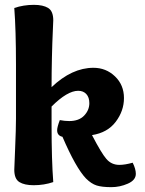

<svg xmlns="http://www.w3.org/2000/svg" viewBox="-20 -763 599 793"><path d="M193 -403Q277 -483 366 -483Q418 -483 455 -447.5Q492 -412 492 -358Q492 -305 458 -260Q424 -215 360 -205Q399 -130 419 -107Q440 -82 473 -82Q496 -82 528 -91Q541 -65 541 -45Q541 -19 508 -4.5Q475 10 440 10Q401 10 379 3Q357 -4 335 -26Q293 -70 238 -198Q216 -203 216 -225Q216 -238 227 -267Q247 -263 266 -263Q306 -263 327.5 -285.5Q349 -308 349 -337Q349 -361 336.5 -374.5Q324 -388 303 -388Q258 -388 193 -323V-245Q193 -102 200 -11Q162 2 119 2Q81 2 60 -11Q39 -24 39 -62Q39 -68 42.5 -150Q46 -232 46 -273V-496Q46 -639 39 -730Q77 -743 120 -743Q158 -743 179 -730Q200 -717 200 -679Q200 -672 198 -631Q196 -590 194.5 -526.5Q193 -463 193 -403Z"/></svg>

Font: Overlock Black
Style: Regular
Weight: 900
Designer: Dario Muhafara
Foundry: Dario Manuel Muhafara
Version: Version 1.002